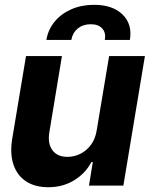

<svg xmlns="http://www.w3.org/2000/svg" viewBox="-20 -782 631 809"><path d="M387.3 -232 439.8 -545.9H590.6L499.8 0H354.9L371.1 -99.2H365.2Q340.1 -51.6 292 -22.1Q243.8 7.3 182.4 6.8Q127.6 6.8 90 -17.7Q52.4 -42.3 36.8 -88.3Q21.1 -134.4 31.6 -198L89.6 -545.9H241L187.9 -224.6Q180.2 -177 201.1 -148.8Q222.1 -120.6 265 -121.1Q292.2 -121.1 318 -133.6Q343.8 -146.1 362.5 -170.8Q381.3 -195.6 387.3 -232ZM175.4 -613.7Q182.8 -657.9 210.5 -691.2Q238.2 -724.4 281 -743.1Q323.7 -761.7 376 -761.7Q454.6 -761.7 496.4 -720.8Q538.3 -680 527.3 -613.7H421.7Q427.1 -643.9 410.9 -661.9Q394.7 -679.9 362.5 -679.9Q329.7 -679.9 307.8 -661.9Q285.8 -643.9 280.5 -613.7Z"/></svg>

Font: Inter Tight
Style: Italic
Weight: 400
Italic angle: -9.39999°
Designer: Rasmus Andersson
Foundry: rsms
Version: Version 3.002